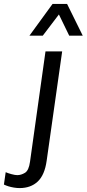

<svg xmlns="http://www.w3.org/2000/svg" viewBox="-119 -773 442 979"><path d="M-19 186Q-33 186 -48 183.5Q-63 181 -76 177Q-89 173 -99 168L-90 105Q-79 110 -60.5 115Q-42 120 -31 120Q-11 120 8.5 108Q28 96 34 52L113 -511H198L119 46Q109 119 73.5 152.5Q38 186 -19 186ZM31 -591 149 -753H223L303 -591H234L163 -737H210L99 -591Z"/></svg>

Font: Chivo Medium Light
Style: Italic
Weight: 300
Italic angle: -8.05°
Version: Version 2.002